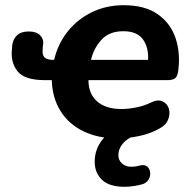

<svg xmlns="http://www.w3.org/2000/svg" viewBox="-20 -521 718 738"><path d="M432 11Q357 11 300.5 -16.5Q244 -44 212.5 -94.5Q181 -145 179 -213H152Q74 -213 47 -247.5Q20 -282 26 -333Q26 -341 27 -347Q28 -353 29 -357Q34 -376 48.5 -388Q63 -400 91 -400Q120 -400 134 -385.5Q148 -371 146 -353Q145 -348 144.5 -341.5Q144 -335 144 -329Q142 -310 151 -300.5Q160 -291 185 -291H188Q203 -354 241 -401Q279 -448 334 -474.5Q389 -501 455 -501Q538 -501 587.5 -465.5Q637 -430 655.5 -372.5Q674 -315 665 -249Q662 -226 652 -219.5Q642 -213 625 -213H320Q320 -161 353 -131.5Q386 -102 447 -102Q473 -102 503.5 -108Q534 -114 558 -126Q586 -140 604.5 -131.5Q623 -123 629 -103.5Q635 -84 626.5 -62Q618 -40 593 -27Q558 -7 514 2Q470 11 432 11ZM454 -401Q399 -401 369 -367Q339 -333 330 -291H549Q552 -338 529.5 -369.5Q507 -401 454 -401ZM459 197Q400 197 372 170Q344 143 344 101Q344 52 374.5 14.5Q405 -23 459 -45L498 0Q467 12 451 32Q435 52 435 75Q435 95 449 107.5Q463 120 485 120Q492 120 499.5 119Q507 118 518 115Q536 111 545.5 119Q555 127 557 141Q559 155 552 167.5Q545 180 531 186Q515 191 495.5 194Q476 197 459 197Z"/></svg>

Font: Nunito ExtraBold
Style: Italic
Weight: 800
Italic angle: -9°
Designer: Vernon Adams
Foundry: Vernon Adams
Version: Version 3.601; ttfautohint (v1.8.2.53-6de2)